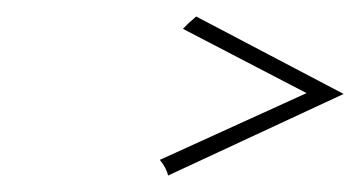

<svg xmlns="http://www.w3.org/2000/svg" viewBox="-20 -272 437 233"><path d="M184 -59Q182 -68 174 -78L352 -159L202 -237L210 -245Q215 -249 218 -252L397 -158Z"/></svg>

Font: Kapakana
Style: Regular
Weight: 400
Designer: Kousuke Nagai
Version: Version 1.002